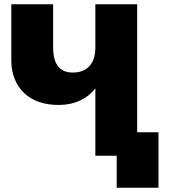

<svg xmlns="http://www.w3.org/2000/svg" viewBox="-20 -730 805 900"><path d="M527 150V0H427V-316Q399 -279 354.5 -258.5Q310 -238 255 -238Q203 -238 162 -252.5Q121 -267 92.5 -294.5Q64 -322 48.5 -360.5Q33 -399 33 -447V-710H229V-508Q229 -390 321 -390Q372 -390 399.5 -420.5Q427 -451 427 -508V-710H623V-110H723V150Z"/></svg>

Font: Geist Black
Style: Regular
Weight: 400
Designer: Basement.studio, Andrés Briganti, Mateo Zaragoza
Foundry: Basement.studio, Vercel, Andrés Briganti, Guido Ferreyra, Mateo Zaragoza
Version: Version 1.401